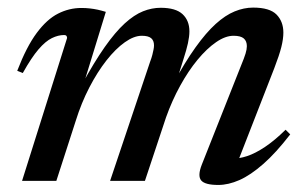

<svg xmlns="http://www.w3.org/2000/svg" viewBox="-20 -488 823 518"><path d="M616.5 -38.5 606.5 -60.5Q624.5 -59.5 646.5 -66.8Q668.5 -74 694.8 -91.5Q721 -109 750.5 -138L763 -125.5Q724.5 -75.5 690.2 -45.5Q656 -15.5 626 -2.2Q596 11 569 11Q533 11 522.8 -1.2Q512.5 -13.5 524.5 -44L630.5 -311.5Q639 -332 642.5 -343.5Q646 -355 646 -363.5Q646 -377 637.8 -384.2Q629.5 -391.5 610 -391.5Q588 -391.5 563 -374.2Q538 -357 513 -326.8Q488 -296.5 466 -256.5Q444 -216.5 428 -171.5L371 0H277L385 -321.5Q389 -332 391 -340Q393 -348 394.2 -354.2Q395.5 -360.5 395.5 -365.5Q395.5 -378.5 387.8 -385Q380 -391.5 362.5 -391.5Q341.5 -391.5 316.8 -374Q292 -356.5 267.2 -325Q242.5 -293.5 221 -252Q199.5 -210.5 184.5 -162.5L132 0H39.5L161 -385.5Q161 -389 159.2 -391.2Q157.5 -393.5 153 -393.5Q137 -393.5 120 -385.2Q103 -377 84 -355Q65 -333 41.5 -291L26.5 -297Q51.5 -362 79 -399Q106.5 -436 136.5 -451.2Q166.5 -466.5 199.5 -466.5Q212 -466.5 222.8 -465.2Q233.5 -464 243.8 -461.8Q254 -459.5 265.5 -456L204 -256L200 -258Q234 -320.5 262.5 -361Q291 -401.5 316.5 -424.8Q342 -448 365.8 -457.5Q389.5 -467 413.5 -467Q454 -467 472.5 -449.8Q491 -432.5 491 -403.5Q491 -389.5 487 -371.2Q483 -353 475 -328.5L454 -261.5H447Q479 -320.5 507.5 -360.2Q536 -400 562 -423.5Q588 -447 613 -457.2Q638 -467.5 663 -467.5Q707.5 -467.5 726 -448.8Q744.5 -430 744.5 -400Q744.5 -383 739 -361Q733.5 -339 720 -304Z"/></svg>

Font: Newsreader 36pt Medium
Style: Italic
Weight: 500
Italic angle: -17°
Designer: Hugues Gentile
Foundry: Production Type
Version: Version 1.003